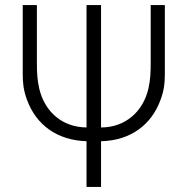

<svg xmlns="http://www.w3.org/2000/svg" viewBox="-20 -740 742 760"><path d="M322.5 0H380V-181C496 -183.5 579.5 -245.5 615.5 -345C630 -383.5 632.5 -413.5 632.5 -445V-720H576.5V-490.5C576.5 -456 575.5 -423.5 567.5 -389.5C546.5 -298.5 476.5 -235.5 380 -235.5V-720H322.5V-235.5C226.5 -236.5 157.5 -297 135.5 -388.5C127.5 -422.5 126 -454.5 126 -490.5V-720H70V-445C70 -414.5 72.5 -383 87 -344.5C123 -246 206 -184.5 322.5 -181Z"/></svg>

Font: Vela Sans Light
Style: Regular
Weight: 300
Designer: Principal design: Mikhail Sharanda - project Manrope.
Design modification: Ravid Balaliev
Foundry: Mikhail Sharanda
Version: Version 1.001